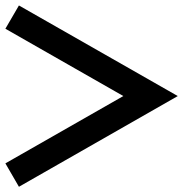

<svg xmlns="http://www.w3.org/2000/svg" viewBox="-21 -678 680 713"><path d="M49.3 15.6 -1 -71.3 437 -321.3 -1 -571.3 49.3 -657.7 639.2 -321.3Z"/></svg>

Font: Acari Sans Neue Black
Style: Regular
Weight: 900
Designer: Alfredo Marco Pradil
Foundry: Alfredo Marco Pradil
Version: Version 1.045;June 16, 2019;FontCreator 11.5.0.2425 64-bit; 